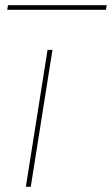

<svg xmlns="http://www.w3.org/2000/svg" viewBox="-20 -723 433 743"><path d="M99 0H80L164 -530H183ZM8 -685 11 -703H393L390 -685Z"/></svg>

Font: Georama ExtraExtended Thin
Style: Italic
Weight: 100
Width: 8
Italic angle: -9°
Designer: Jean-Baptiste Levee
Foundry: Production Type
Version: Version 1.000